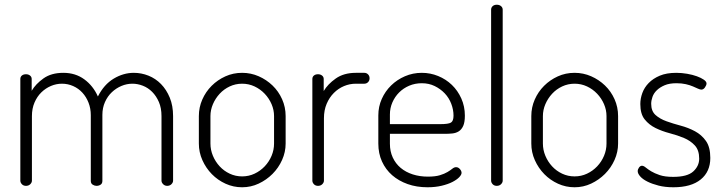

<svg xmlns="http://www.w3.org/2000/svg" viewBox="-20 -786 3060 812"><path d="M364 -299Q364 -327 354.5 -351.5Q345 -376 328.5 -394Q312 -412 289.5 -422Q267 -432 242 -432Q218 -432 195.5 -422.5Q173 -413 155 -395.5Q137 -378 126 -352.5Q115 -327 115 -295V-22Q115 -14 108 -7Q101 0 90 0Q79 0 72.5 -7Q66 -14 66 -22V-452Q66 -461 72.5 -466.5Q79 -472 90 -472Q100 -472 107 -466.5Q114 -461 114 -452V-402Q131 -431 164 -454.5Q197 -478 248 -478Q299 -478 336.5 -450.5Q374 -423 394 -378Q420 -429 461 -453.5Q502 -478 546 -478Q578 -478 608 -466Q638 -454 661 -430.5Q684 -407 698 -373Q712 -339 712 -295V-22Q712 -14 705 -7Q698 0 687 0Q677 0 670 -7Q663 -14 663 -22V-295Q663 -329 652 -354.5Q641 -380 623.5 -397.5Q606 -415 584 -423.5Q562 -432 540 -432Q516 -432 493.5 -422.5Q471 -413 453 -396Q435 -379 424 -354.5Q413 -330 413 -300V-21Q413 -10 405.5 -5Q398 0 388 0Q380 0 372 -5Q364 -10 364 -21Z M1004 -478Q1041 -478 1074 -463.5Q1107 -449 1132.5 -424.5Q1158 -400 1173 -366.5Q1188 -333 1188 -295V-179Q1188 -143 1173 -109.5Q1158 -76 1132.5 -50.5Q1107 -25 1074 -9.5Q1041 6 1004 6Q967 6 934 -9Q901 -24 876 -49.5Q851 -75 836 -108.5Q821 -142 821 -179V-295Q821 -332 835.5 -365Q850 -398 875 -423Q900 -448 933 -463Q966 -478 1004 -478ZM1139 -295Q1139 -321 1128.5 -345.5Q1118 -370 1099.5 -389.5Q1081 -409 1056.5 -420.5Q1032 -432 1004 -432Q976 -432 951.5 -420.5Q927 -409 909 -389.5Q891 -370 880.5 -345.5Q870 -321 870 -295V-179Q870 -152 880.5 -127Q891 -102 909 -82.5Q927 -63 951.5 -51.5Q976 -40 1004 -40Q1032 -40 1056.5 -51.5Q1081 -63 1099.5 -82.5Q1118 -102 1128.5 -127Q1139 -152 1139 -179Z M1485 -432Q1459 -432 1435 -422Q1411 -412 1392 -393Q1373 -374 1361.5 -347Q1350 -320 1350 -286V-22Q1350 -14 1343 -7Q1336 0 1325 0Q1314 0 1307.5 -7Q1301 -14 1301 -22V-452Q1301 -461 1307.5 -466.5Q1314 -472 1325 -472Q1335 -472 1342 -466.5Q1349 -461 1349 -452V-401Q1366 -430 1400 -454Q1434 -478 1485 -478H1521Q1530 -478 1536.5 -471.5Q1543 -465 1543 -455Q1543 -445 1536.5 -438.5Q1530 -432 1521 -432Z M1764 -478Q1800 -478 1833 -464.5Q1866 -451 1891 -427Q1916 -403 1931 -369.5Q1946 -336 1946 -297Q1946 -269 1939 -253.5Q1932 -238 1920 -230.5Q1908 -223 1892.5 -221.5Q1877 -220 1861 -220H1629V-178Q1629 -146 1641 -120Q1653 -94 1674.5 -76Q1696 -58 1725.5 -48.5Q1755 -39 1790 -39Q1821 -39 1840.5 -45Q1860 -51 1872.5 -58.5Q1885 -66 1893 -72.5Q1901 -79 1909 -79Q1918 -79 1925 -71Q1932 -63 1932 -55Q1932 -47 1922 -36.5Q1912 -26 1893.5 -16.5Q1875 -7 1848 -0.5Q1821 6 1788 6Q1742 6 1704 -7.5Q1666 -21 1638.5 -45Q1611 -69 1595.5 -103Q1580 -137 1580 -179V-298Q1580 -335 1594.5 -367.5Q1609 -400 1634 -424.5Q1659 -449 1692.5 -463.5Q1726 -478 1764 -478ZM1842 -261Q1876 -261 1887 -267.5Q1898 -274 1898 -297Q1898 -322 1888.5 -347Q1879 -372 1861 -391Q1843 -410 1818.5 -422Q1794 -434 1764 -434Q1735 -434 1710.5 -423.5Q1686 -413 1668 -395Q1650 -377 1639.5 -353Q1629 -329 1629 -302V-261Z M2081 -766Q2092 -766 2099 -760Q2106 -754 2106 -745V-22Q2106 -14 2099 -7Q2092 0 2081 0Q2070 0 2063.5 -7Q2057 -14 2057 -22V-745Q2057 -754 2063.5 -760Q2070 -766 2081 -766Z M2410 -478Q2447 -478 2480 -463.5Q2513 -449 2538.5 -424.5Q2564 -400 2579 -366.5Q2594 -333 2594 -295V-179Q2594 -143 2579 -109.5Q2564 -76 2538.5 -50.5Q2513 -25 2480 -9.5Q2447 6 2410 6Q2373 6 2340 -9Q2307 -24 2282 -49.5Q2257 -75 2242 -108.5Q2227 -142 2227 -179V-295Q2227 -332 2241.5 -365Q2256 -398 2281 -423Q2306 -448 2339 -463Q2372 -478 2410 -478ZM2545 -295Q2545 -321 2534.5 -345.5Q2524 -370 2505.5 -389.5Q2487 -409 2462.5 -420.5Q2438 -432 2410 -432Q2382 -432 2357.5 -420.5Q2333 -409 2315 -389.5Q2297 -370 2286.5 -345.5Q2276 -321 2276 -295V-179Q2276 -152 2286.5 -127Q2297 -102 2315 -82.5Q2333 -63 2357.5 -51.5Q2382 -40 2410 -40Q2438 -40 2462.5 -51.5Q2487 -63 2505.5 -82.5Q2524 -102 2534.5 -127Q2545 -152 2545 -179Z M2827 -38Q2887 -38 2912 -61Q2937 -84 2937 -115Q2937 -151 2918.5 -171Q2900 -191 2872.5 -202.5Q2845 -214 2812.5 -222.5Q2780 -231 2752.5 -244.5Q2725 -258 2706.5 -281Q2688 -304 2688 -346Q2688 -369 2696.5 -392.5Q2705 -416 2723.5 -435Q2742 -454 2770.5 -466Q2799 -478 2840 -478Q2863 -478 2886 -474Q2909 -470 2927 -463.5Q2945 -457 2956.5 -449Q2968 -441 2968 -433Q2968 -426 2961.5 -416.5Q2955 -407 2946 -407Q2941 -407 2932 -411Q2923 -415 2910.5 -420.5Q2898 -426 2880.5 -430Q2863 -434 2841 -434Q2811 -434 2791 -425.5Q2771 -417 2758 -404.5Q2745 -392 2739.5 -376.5Q2734 -361 2734 -347Q2734 -316 2752.5 -299.5Q2771 -283 2799 -273Q2827 -263 2859 -254.5Q2891 -246 2919 -231Q2947 -216 2965.5 -190Q2984 -164 2984 -118Q2984 -60 2943.5 -27Q2903 6 2828 6Q2793 6 2765.5 -1Q2738 -8 2718 -18Q2698 -28 2687.5 -40Q2677 -52 2677 -62Q2677 -70 2682.5 -77.5Q2688 -85 2695 -85Q2702 -85 2711 -77.5Q2720 -70 2734 -61.5Q2748 -53 2770 -45.5Q2792 -38 2827 -38Z"/></svg>

Font: AkaAcidDosis
Style: Light
Weight: 300
Designer: Edgar Tolentino, Pablo Impallari, Igino Marini, Aka-Acid
Foundry: Edgar Tolentino, Pablo Impallari, Igino Marini, Aka-Acid
Version: Version 1.007